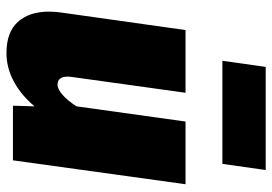

<svg xmlns="http://www.w3.org/2000/svg" viewBox="-144 -678 842 594"><g transform="rotate(90 277.0 -381.0)"><path d="M16 -112Q16 -130 19 -151L73 -534H267L219 -189Q217 -175 217 -170Q217 -138 242 -138Q256 -138 274 -154Q292 -170 309 -197L356 -534H550L476 0H307L309 -67Q275 -26 232.5 -3Q190 20 144 20Q80 20 48 -15Q16 -50 16 -112ZM487 -648H168L187 -782H506Z"/></g></svg>

Font: Fira Sans Black
Style: Italic
Weight: 900
Italic angle: -8°
Designer: Carrois Corporate & Edenspiekermann AG
Foundry: Carrois Corporate GbR & Edenspiekermann AG
Version: Version 4.203